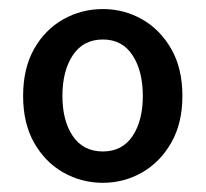

<svg xmlns="http://www.w3.org/2000/svg" viewBox="-20 -830 453 422"><path d="M206.1 -428.2Q159.2 -428.2 119.1 -450.9Q79.1 -473.6 54.9 -516.4Q30.8 -559.1 30.8 -619.1Q30.8 -679.7 54.9 -722.4Q79.1 -765.1 119.1 -787.6Q159.2 -810.1 206.1 -810.1Q252.4 -810.1 292.2 -787.6Q332 -765.1 356.4 -722.4Q380.9 -679.7 380.9 -619.1Q380.9 -559.1 356.4 -516.4Q332 -473.6 292.2 -450.9Q252.4 -428.2 206.1 -428.2ZM206.1 -497.1Q248.5 -497.1 271.2 -530.8Q293.9 -564.5 293.9 -619.1Q293.9 -674.3 271.2 -708.7Q248.5 -743.2 206.1 -743.2Q163.1 -743.2 140.1 -708.7Q117.2 -674.3 117.2 -619.1Q117.2 -564.5 140.1 -530.8Q163.1 -497.1 206.1 -497.1Z"/></svg>

Font: Source Han Sans CN Medium
Style: Regular
Weight: 500
Designer: Ryoko NISHIZUKA  (kana, bopomofo & ideographs); Paul D. Hunt (Latin, Greek & Cyrillic); Sandoll Communications , Soo-you
Foundry: Adobe
Version: Version 2.004;hotconv 1.0.118;makeotfexe 2.5.65603